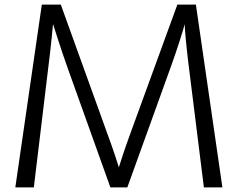

<svg xmlns="http://www.w3.org/2000/svg" viewBox="-20 -790 1040 840"><path d="M953 30 837 -770H756L551 -208C530 -151 504 -73 500 -58C496 -73 470 -151 449 -207L246 -770H163L47 30H128L192 -501C203 -585 212 -685 212 -685C212 -685 249 -567 274 -498L463 30H537L730 -505C754 -571 783 -663 788 -684C788 -663 796 -579 805 -507L872 30Z"/></svg>

Font: LINE Seed JP App_OTF Regular
Style: Regular
Weight: 400
Designer: LY Corporation & Fontrix & Fontworks
Version: Version 1.002